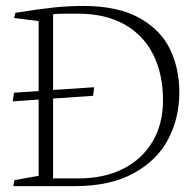

<svg xmlns="http://www.w3.org/2000/svg" viewBox="-20 -635 659 655"><path d="M111.8 -35.2 29.3 -20.5 25.4 0H235.8Q355.5 0 435.5 -43.7Q515.6 -87.4 553.7 -159.9Q591.8 -232.4 591.8 -319.8Q591.8 -400.9 560.1 -467Q528.3 -533.2 455.1 -574Q381.8 -614.7 264.2 -614.7Q213.9 -614.7 162.8 -609.4Q111.8 -604 32.7 -591.3L27.8 -573.7L111.8 -563V-324.2L27.8 -318.8L23.4 -289.1L111.8 -295.4ZM297.4 -308.1 301.3 -337.4 161.1 -328.1V-586.4Q173.3 -588.4 213.4 -588.4H246.1Q339.4 -588.4 404.5 -551.8Q469.7 -515.1 502.9 -448.5Q536.1 -381.8 536.1 -292.5Q536.1 -212.4 500.5 -152.1Q464.8 -91.8 399.9 -59.1Q335 -26.4 249 -26.4H161.1V-298.8Z"/></svg>

Font: Neuton ExtraLight
Style: Regular
Weight: 275
Designer: Brian M Zick
Foundry: Brian M Zick
Version: Version 1.560